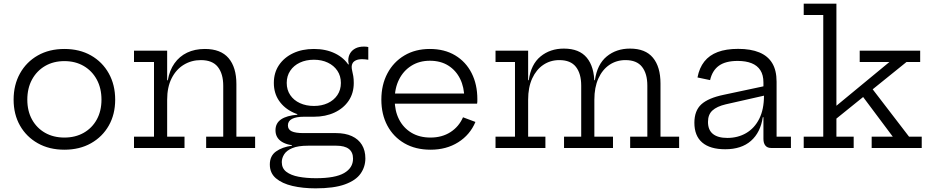

<svg xmlns="http://www.w3.org/2000/svg" viewBox="-20 -810 5094 1051"><path d="M332.5 9.5Q249.5 9.5 187 -25.8Q124.5 -61 89.5 -122.5Q54.5 -184 54.5 -264.5Q54.5 -345.5 89.5 -408.2Q124.5 -471 187 -506.5Q249.5 -542 332.5 -542Q415.5 -542 478 -506.5Q540.5 -471 575.5 -408.2Q610.5 -345.5 610.5 -264.5Q610.5 -184 575.5 -122.5Q540.5 -61 478 -25.8Q415.5 9.5 332.5 9.5ZM332.5 -57Q392.5 -57 438.2 -83Q484 -109 509.8 -155.8Q535.5 -202.5 535.5 -264.5Q535.5 -327 509.8 -374.5Q484 -422 438.2 -448.8Q392.5 -475.5 332.5 -475.5Q272.5 -475.5 226.8 -448.8Q181 -422 155.2 -374.5Q129.5 -327 129.5 -264.5Q129.5 -202.5 155.2 -155.8Q181 -109 226.8 -83Q272.5 -57 332.5 -57Z M895 -62H990V0H713.5V-62H823V-470.5H713.5V-532.5H895ZM1202 -62V-340.5Q1202 -406 1172.5 -443.5Q1143 -481 1079.5 -481Q1028 -481 986 -455.5Q944 -430 919.5 -381.5Q895 -333 895 -264L878.5 -370.5H898.5Q908 -425 935 -463.2Q962 -501.5 1004.2 -521.8Q1046.5 -542 1101.5 -542Q1188.5 -542 1231.2 -491.8Q1274 -441.5 1274 -350V-62H1376.5V0H1108.5V-62Z M1707.5 221Q1637.5 221 1580.8 207.8Q1524 194.5 1490.5 166Q1457 137.5 1457 90.5Q1457 43.5 1490.8 19.2Q1524.5 -5 1578 -12.5V-21L1667 -12.5Q1611.5 -12.5 1580 0.8Q1548.5 14 1535.5 34.8Q1522.5 55.5 1522.5 77.5Q1522.5 111.5 1547.5 130.5Q1572.5 149.5 1614.8 157.5Q1657 165.5 1709.5 165.5Q1815 165.5 1863.8 137.2Q1912.5 109 1912.5 58.5Q1912.5 -12.5 1820.5 -12.5H1616.5Q1556.5 -12.5 1522.2 -34.2Q1488 -56 1488 -97Q1488 -136 1519 -156.8Q1550 -177.5 1607.5 -182V-197L1698.5 -171H1644Q1601 -171 1578.5 -159.2Q1556 -147.5 1556 -123.5Q1556 -101 1576.8 -91.2Q1597.5 -81.5 1639.5 -81.5H1818.5Q1870 -81.5 1906.2 -64.8Q1942.5 -48 1961.2 -17Q1980 14 1980 57Q1980 103 1954 140.2Q1928 177.5 1868.2 199.2Q1808.5 221 1707.5 221ZM1698.5 -171Q1635 -171 1585.5 -194Q1536 -217 1507.5 -258.5Q1479 -300 1479 -356Q1479 -412 1507.2 -453.8Q1535.5 -495.5 1584.8 -518.8Q1634 -542 1698.5 -542Q1764 -542 1814.2 -517.5Q1864.5 -493 1891 -449.5Q1904 -429.5 1910.2 -406.2Q1916.5 -383 1916.5 -356Q1916.5 -300 1888.5 -258.5Q1860.5 -217 1811.2 -194Q1762 -171 1698.5 -171ZM1698.5 -230Q1741 -230 1774.2 -245.5Q1807.5 -261 1826.8 -289.5Q1846 -318 1846 -356Q1846 -394 1826.8 -422.8Q1807.5 -451.5 1774.2 -467.2Q1741 -483 1698.5 -483Q1655 -483 1621.5 -467.2Q1588 -451.5 1568.8 -422.8Q1549.5 -394 1549.5 -356Q1549.5 -318 1568.8 -289.5Q1588 -261 1621.8 -245.5Q1655.5 -230 1698.5 -230ZM1916.5 -356 1891.5 -414.5 1869.5 -450.5 1889.5 -458.5Q1888 -463.5 1887.2 -468.8Q1886.5 -474 1886.5 -480Q1886.5 -501 1896.5 -518Q1906.5 -535 1925.5 -545Q1944.5 -555 1972 -555Q1979 -555 1984.8 -554.5Q1990.5 -554 1996 -552.5V-483Q1986.5 -484.5 1978.5 -485.2Q1970.5 -486 1962.5 -486Q1941.5 -486 1928.8 -480Q1916 -474 1910.5 -464.8Q1905 -455.5 1905 -444.5Q1905 -434 1908 -421.8Q1911 -409.5 1913.8 -393.5Q1916.5 -377.5 1916.5 -356Z M2337 9.5Q2254.5 9.5 2194 -25.5Q2133.5 -60.5 2100.5 -122.2Q2067.5 -184 2067.5 -264.5Q2067.5 -346 2100.8 -408.5Q2134 -471 2193.8 -506.5Q2253.5 -542 2333 -542Q2413 -542 2471.5 -507Q2530 -472 2561.5 -410Q2593 -348 2593 -267Q2593 -257.5 2592.8 -252Q2592.5 -246.5 2591.5 -242.5H2520.5Q2521 -248.5 2521.2 -255.8Q2521.5 -263 2521.5 -272.5Q2521.5 -332 2498.8 -378.2Q2476 -424.5 2434 -451Q2392 -477.5 2333 -477.5Q2275.5 -477.5 2232 -450.2Q2188.5 -423 2164.5 -375.2Q2140.5 -327.5 2140.5 -264.5Q2140.5 -203.5 2164.2 -156.8Q2188 -110 2232 -83.5Q2276 -57 2336.5 -57Q2399.5 -57 2445.8 -86.8Q2492 -116.5 2514.5 -168L2582.5 -142.5Q2553 -72 2488.2 -31.2Q2423.5 9.5 2337 9.5ZM2113 -242.5V-298H2570L2591 -242.5Z M3429.5 0V-62H3523.5V-341.5Q3523.5 -407 3494.5 -444Q3465.5 -481 3404 -481Q3354.5 -481 3316 -455Q3277.5 -429 3255.5 -380.5Q3233.5 -332 3233.5 -264L3216 -371H3236.5Q3249 -458 3301.2 -501Q3353.5 -544 3428.5 -544Q3513 -544 3554.2 -494Q3595.5 -444 3595.5 -353V-62H3697.5V0ZM2692.5 0V-62H2799V-470.5H2692.5V-532.5H2871V-62H2965.5V0ZM3067.5 0V-62H3161.5V-341.5Q3161.5 -407 3132.5 -444Q3103.5 -481 3042 -481Q2992.5 -481 2954 -455Q2915.5 -429 2893.2 -380.5Q2871 -332 2871 -264L2854 -371H2874.5Q2886.5 -458 2939 -501Q2991.5 -544 3066.5 -544Q3151 -544 3192.2 -494Q3233.5 -444 3233.5 -353V-62H3335.5V0Z M4201 0Q4180.5 0 4169.8 -13Q4159 -26 4159 -49.5V-209.5L4165.5 -226L4162 -286.5L4159 -318V-358.5Q4159 -399.5 4142.2 -425.5Q4125.5 -451.5 4094 -464Q4062.5 -476.5 4018 -476.5Q3951.5 -476.5 3915.2 -450.2Q3879 -424 3867 -371.5L3798 -386Q3808 -438.5 3835.5 -473.2Q3863 -508 3908.8 -525.2Q3954.5 -542.5 4020.5 -542.5Q4089.5 -542.5 4136.2 -523.2Q4183 -504 4207 -464.5Q4231 -425 4231 -362.5V-62H4309.5V0ZM3950 7Q3867 7 3824 -29.8Q3781 -66.5 3781 -138Q3781 -204 3819 -238.8Q3857 -273.5 3941 -291L4180.5 -342V-290.5L3953 -239Q3904 -227.5 3879.8 -205.2Q3855.5 -183 3855.5 -142.5Q3855.5 -98.5 3882.5 -76.8Q3909.5 -55 3961.5 -55Q4019 -55 4064.5 -81.5Q4110 -108 4136 -159.5Q4162 -211 4162 -286.5L4181 -168.5H4155.5Q4143 -85 4090.8 -39Q4038.5 7 3950 7Z M4558.5 -62H4653V0H4379.5V-62H4486.5V-728H4379.5V-790H4558.5ZM4744.5 -337.5 4956 -62H5025.5V0H4751.5V-62H4867L4693.5 -294ZM4537 -143.5 4522 -201 4848.5 -470.5H4686V-532.5H5017V-470.5H4942Z"/></svg>

Font: Hepta Slab ExtraLight
Style: Regular
Weight: 400
Version: Version 1.102